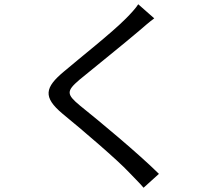

<svg xmlns="http://www.w3.org/2000/svg" viewBox="-20 -821 1040 900"><path d="M628 -801C617 -783 591 -755 571 -735C504 -667 354 -549 280 -486C190 -411 180 -366 273 -288C366 -212 531 -71 585 -13C606 10 633 35 653 59L725 -6C628 -102 445 -254 355 -326C291 -379 291 -394 351 -446C424 -506 566 -620 635 -679C651 -693 681 -719 703 -735Z"/></svg>

Font: Squished Noto Sans CJK JP Regular
Style: Regular
Weight: 400
Designer: Ryoko NISHIZUKA (kana & ideographs); Paul D. Hunt (Latin, Greek & Cyrillic); Wenlong ZHANG (bopomofo); Sandoll Communica
Foundry: Adobe Systems Incorporated
Version: Version 1.004;PS 1.004;hotconv 1.0.82;makeotf.lib2.5.63406